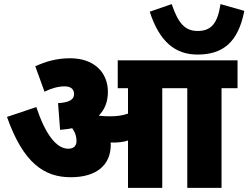

<svg xmlns="http://www.w3.org/2000/svg" viewBox="-20 -916 1211 936"><path d="M1171 -863 1055 -896C1041 -804 1011 -765 944 -765C885 -765 850 -798 817 -896L710 -859C757 -713 834 -650 943 -650C1065 -650 1141 -708 1171 -863ZM520 -211C520 -214 519 -218 519 -221C523 -221 526 -221 530 -221C555 -221 580 -223 604 -231V0H771V-486H893V0H1060V-486H1138V-622H554V-486H604V-362C575 -352 547 -349 515 -349C495 -349 478 -350 463 -352L462 -353C491 -382 506 -421 506 -468C506 -562 440 -632 322 -632C254 -632 201 -615 152 -593L197 -469C231 -486 265 -495 295 -495C323 -495 341 -483 341 -458C341 -432 322 -417 263 -413L273 -283C294 -285 314 -287 332 -291C346 -272 353 -252 353 -228C353 -205 339 -191 313 -191C253 -191 200 -265 157 -394L14 -346C94 -120 196 -52 325 -52C449 -52 520 -110 520 -211Z"/></svg>

Font: Noto Sans SemiCondensed Black
Style: Italic
Weight: 900
Width: 4
Italic angle: -12°
Designer: Monotype Design Team
Foundry: Monotype Imaging Inc.
Version: Version 2.013